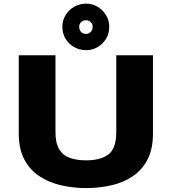

<svg xmlns="http://www.w3.org/2000/svg" viewBox="-20 -996 915 1028"><path d="M441.5 11Q373 11 308.5 -3.5Q244 -18 192.5 -51.5Q141 -85 110.8 -141.2Q80.5 -197.5 80.5 -281.5V-700H277V-289Q277 -230 296.8 -197Q316.5 -164 353.5 -150.8Q390.5 -137.5 441.5 -137.5Q518 -137.5 560.2 -169Q602.5 -200.5 602.5 -289V-700H799V-281.5Q799 -197.5 769.5 -141.2Q740 -85 689.5 -51.5Q639 -18 574.8 -3.5Q510.5 11 441.5 11ZM441 -727.5Q406 -727.5 377 -743.8Q348 -760 331 -788.2Q314 -816.5 314 -852.5Q314 -886.5 331 -914.8Q348 -943 377 -959.8Q406 -976.5 441 -976.5Q474.5 -976.5 502.5 -959.8Q530.5 -943 547.8 -914.8Q565 -886.5 565 -852.5Q565 -816.5 547.8 -788.2Q530.5 -760 502.5 -743.8Q474.5 -727.5 441 -727.5ZM441 -814.5Q455.5 -814.5 465.8 -825.2Q476 -836 476 -853Q476 -867.5 465.8 -877.5Q455.5 -887.5 441 -887.5Q424 -887.5 414 -877.5Q404 -867.5 404 -853Q404 -836 414 -825.2Q424 -814.5 441 -814.5Z"/></svg>

Font: Trispace SemiExpanded ExtraBold
Style: Regular
Weight: 800
Width: 6
Designer: Tyler Finck
Foundry: Etcetera Type Company
Version: Version 1.210; ttfautohint (v1.8.3)